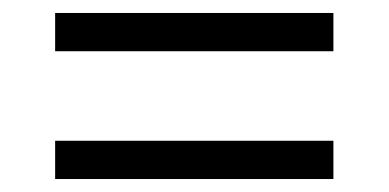

<svg xmlns="http://www.w3.org/2000/svg" viewBox="-20 -505 599 296"><path d="M65 -426V-485H494V-426ZM65 -229V-288H494V-229Z"/></svg>

Font: Noto Serif Ahom
Style: Regular
Weight: 400
Designer: Monotype Design Team
Foundry: Monotype Imaging Inc.
Version: Version 2.007; ttfautohint (v1.8.4.7-5d5b)